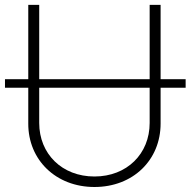

<svg xmlns="http://www.w3.org/2000/svg" viewBox="-22 -747 773 779"><path d="M731.2 -425.8H629.6V-727.3H585.2V-425.8H137.1V-727.3H92.7V-425.8H-1.8V-391H92.7V-245.7C92.3 -98 204.9 11.7 361.2 11.7C517.8 11.7 629.6 -97.7 629.6 -245.7V-391H731.2ZM585.2 -391V-248.2C585.2 -122.9 492.9 -30.9 361.2 -30.9C229.4 -30.9 137.1 -122.9 137.1 -248.2V-391Z"/></svg>

Font: Karasuma Gothic
Style: Thin
Weight: 200
Designer: Rasmus Andersson / Ryoko Ishizuka
Foundry: rsms
Version: Version 1.00